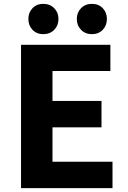

<svg xmlns="http://www.w3.org/2000/svg" viewBox="-20 -975 663 995"><path d="M89 0V-743H552V-607H252V-452H506V-315H252V-137H563V0ZM204 -798Q170 -798 148.5 -820.5Q127 -843 127 -877Q127 -910 148.5 -932.5Q170 -955 204 -955Q239 -955 261 -932.5Q283 -910 283 -877Q283 -843 261 -820.5Q239 -798 204 -798ZM456 -798Q422 -798 400 -820.5Q378 -843 378 -877Q378 -910 400 -932.5Q422 -955 456 -955Q491 -955 512.5 -932.5Q534 -910 534 -877Q534 -843 512.5 -820.5Q491 -798 456 -798Z"/></svg>

Font: Noto Sans HK Thin ExtraBold
Style: Regular
Weight: 800
Version: Version 2.004-H2;hotconv 1.0.118;makeotfexe 2.5.65603